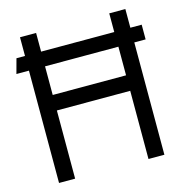

<svg xmlns="http://www.w3.org/2000/svg" viewBox="-108 -833 896 933"><g transform="rotate(-15 340.0 -366.5)"><path d="M605 -733H524V-639H156V-733H75V-639H32L12 -565H75V0H156V-343H525V0H605V-565H662V-639H605ZM156 -421V-565H525V-421Z"/></g></svg>

Font: Kreadon Medium
Style: Regular
Weight: 500
Designer: kohakuno
Foundry: StudioGnu
Version: Version 1.000;Glyphs 3.1.2 (3151)